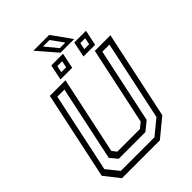

<svg xmlns="http://www.w3.org/2000/svg" viewBox="-275 -1105 1230 1230"><g transform="rotate(-45 340.5 -489.5)"><path d="M86 0 5 -103 132 -700H273.5L161 -172L185 -141.5H390L427 -172L539.5 -700H681L554 -103L429 0ZM113.8 -38.5H418.2L519.2 -121.2L634.2 -662.2H570L461.8 -152.2L400.5 -102.8H159L118.2 -152.2L226.5 -662.2H162.2L47.2 -121.2ZM462.5 -726 484.5 -831H590.5L568.5 -726ZM254.5 -726 276.5 -831H382.5L360.5 -726ZM291.2 -755.5H335.2L344.8 -801H300.8ZM499.8 -755.5H543.8L553.2 -801H509.2ZM499.5 -847H376L262 -979H405.5ZM443.8 -871 383.5 -954.5H324.5L393.2 -871Z"/></g></svg>

Font: Tourney Thin
Style: Italic
Weight: 100
Italic angle: -12°
Designer: Tyler Finck
Foundry: Etcetera Type Co
Version: Version 1.015